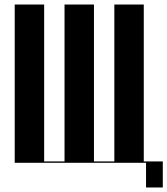

<svg xmlns="http://www.w3.org/2000/svg" viewBox="-20 -719 739 848"><path d="M45 -699H175V-6H265V-699H395V-6H485V-699H615V0H45ZM601 -6H699V109H625V0H601Z"/></svg>

Font: Moniqa Black Display
Style: Regular
Weight: 900
Designer: Rajesh Rajput
Foundry: Rajesh Rajput
Version: Version 1.000